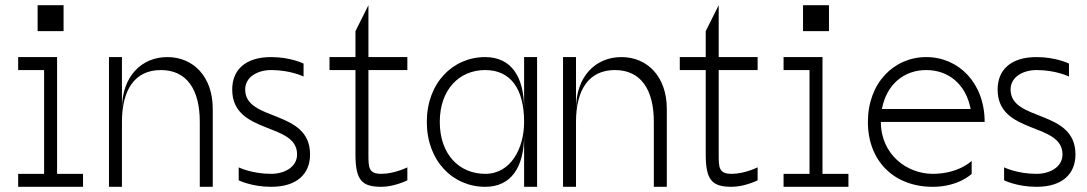

<svg xmlns="http://www.w3.org/2000/svg" viewBox="-20 -720 4190 740"><path d="M200 -500H50V-450H150V-50H50V0H300V-50H200ZM125 -600H225V-700H125Z M625 -500C525 -500 450 -425 450 -300V-500H400V0H450V-250C450 -375 500 -450 600 -450C700 -450 750 -375 750 -250V0H800V-300C800 -425 725 -500 625 -500Z M1025 0C1125 0 1175 -50 1175 -125C1175 -300 925 -250 925 -375C925 -425 975 -450 1025 -450C1100 -450 1150 -425 1150 -425V-475C1150 -475 1100 -500 1025 -500C925 -500 875 -450 875 -375C875 -200 1125 -250 1125 -125C1125 -75 1075 -50 1025 -50C950 -50 900 -75 900 -75V-25C900 -25 950 0 1025 0Z M1450 0C1500 0 1550 -25 1550 -25V-75C1550 -75 1500 -50 1450 -50C1400 -50 1400 -75 1400 -125V-450H1550V-500H1400V-700L1350 -600V-500H1250V-450H1350V-125C1350 -25 1375 0 1450 0Z M1850 0C1950 0 2000 -75 2000 -200V0H2050V-500H2000V-300C2000 -425 1950 -500 1850 -500C1725 -500 1625 -400 1625 -250C1625 -100 1725 0 1850 0ZM1675 -250C1675 -375 1750 -450 1850 -450C1950 -450 2000 -375 2000 -250C2000 -150 1950 -50 1850 -50C1750 -50 1675 -125 1675 -250Z M2375 -500C2275 -500 2200 -425 2200 -300V-500H2150V0H2200V-250C2200 -375 2250 -450 2350 -450C2450 -450 2500 -375 2500 -250V0H2550V-300C2550 -425 2475 -500 2375 -500Z M2800 0C2850 0 2900 -25 2900 -25V-75C2900 -75 2850 -50 2800 -50C2750 -50 2750 -75 2750 -125V-450H2900V-500H2750V-700L2700 -600V-500H2600V-450H2700V-125C2700 -25 2725 0 2800 0Z M3150 -500H3000V-450H3100V-50H3000V0H3250V-50H3150ZM3075 -600H3175V-700H3075Z M3325 -250C3325 -100 3425 0 3575 0C3675 0 3725 -50 3725 -50V-100C3725 -100 3675 -50 3575 -50C3475 -50 3375 -125 3375 -250H3775C3775 -400 3675 -500 3550 -500C3425 -500 3325 -400 3325 -250ZM3379 -300C3397 -395 3464 -450 3550 -450C3636 -450 3703 -395 3721 -300Z M3975 0C4075 0 4125 -50 4125 -125C4125 -300 3875 -250 3875 -375C3875 -425 3925 -450 3975 -450C4050 -450 4100 -425 4100 -425V-475C4100 -475 4050 -500 3975 -500C3875 -500 3825 -450 3825 -375C3825 -200 4075 -250 4075 -125C4075 -75 4025 -50 3975 -50C3900 -50 3850 -75 3850 -75V-25C3850 -25 3900 0 3975 0Z"/></svg>

Font: LS-VG5000 Light
Style: Regular
Weight: 400
Designer: Justin Bihan, 2021
Foundry: Justin Bihan, 2021
Version: Version 1.000;Glyphs 3.1.2 (3151)